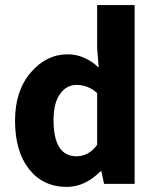

<svg xmlns="http://www.w3.org/2000/svg" viewBox="-20 -721 613 753"><path d="M242 12Q149 12 94 -57.5Q39 -127 39 -248Q39 -365 100.5 -436.5Q162 -508 245 -508Q312 -508 367 -456L361 -532V-701H508V0H388L378 -49H374Q313 12 242 12ZM280 -108Q328 -108 361 -153V-356Q326 -388 279 -388Q241 -388 215.5 -352.5Q190 -317 190 -250Q190 -108 280 -108Z"/></svg>

Font: Toshiba Sans
Style: Bold
Weight: 700
Designer: Paul D. Hunt
Foundry: Toshiba Corporation
Version: Version 2.020;PS 2.0;hotconv 1.0.86;makeotf.lib2.5.63406